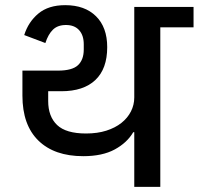

<svg xmlns="http://www.w3.org/2000/svg" viewBox="-20 -725 771 745"><path d="M501 -212H497Q473 -171 425 -145Q377 -119 303 -119Q191 -119 129 -179.5Q67 -240 67 -354V-451H205Q260 -451 282.5 -472Q305 -493 305 -533V-553Q305 -588 287 -608Q269 -628 236 -628Q204 -628 185.5 -610Q167 -592 156 -558L74 -589Q90 -640 129 -672.5Q168 -705 233 -705Q309 -705 352.5 -662Q396 -619 396 -542Q396 -458 350 -414.5Q304 -371 218 -371H167V-333Q167 -273 201.5 -240Q236 -207 314 -207Q358 -207 392.5 -218Q427 -229 451 -248Q475 -267 488 -292.5Q501 -318 501 -347V-698H731V-619H602V0H501Z"/></svg>

Font: IBM Plex Sans Devanagari Medium
Style: Regular
Weight: 500
Designer: Mike Abbink, Paul van der Laan, Pieter van Rosmalen, Erin McLaughlin
Foundry: Bold Monday
Version: Version 1.1